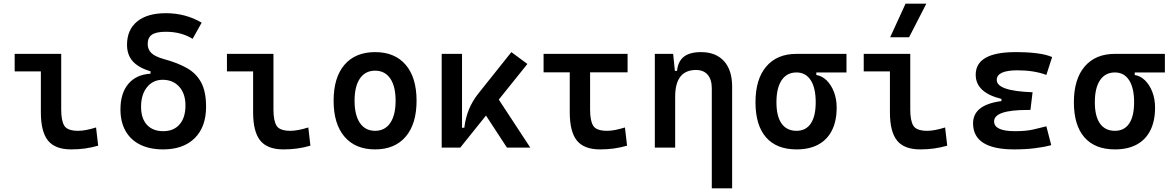

<svg xmlns="http://www.w3.org/2000/svg" viewBox="-20 -815 6485 1060"><path d="M373 9.8Q284.2 9.8 244.9 -39.1Q205.6 -87.9 205.6 -195.3V-517.6H317.9V-210Q317.9 -148.4 335.2 -120.6Q352.5 -92.8 412.1 -92.8Q451.2 -92.8 510.3 -111.3L522 -10.7Q483.9 0 448.5 4.9Q413.1 9.8 373 9.8ZM61 -420.9V-517.6H218.8V-420.9Z M880.4 9.8Q806.6 9.8 753.9 -16.4Q701.2 -42.5 673.1 -92Q645 -141.6 645 -210.9Q645 -299.8 688.2 -351.6Q731.4 -403.3 811 -408.2V-440.4L833.5 -415.5Q779.3 -428.2 745.6 -449.5Q711.9 -470.7 696.5 -500Q681.2 -529.3 681.2 -566.9Q681.2 -650.9 737.3 -696.5Q793.5 -742.2 895.5 -742.2Q1004.4 -742.2 1093.3 -689.9L1043.5 -600.6Q980.5 -639.6 895.5 -639.6Q842.8 -639.6 819.1 -623.8Q795.4 -607.9 795.4 -571.8Q795.4 -542 815.7 -522.2Q835.9 -502.4 886.7 -488.3Q960.4 -468.3 1012.2 -439Q1064 -409.7 1090.8 -359.4Q1117.7 -309.1 1117.7 -225.6Q1117.7 -114.3 1054.9 -52.2Q992.2 9.8 880.4 9.8ZM881.3 -90.8Q939 -90.8 971.4 -128.2Q1003.9 -165.5 1003.9 -232.9Q1003.9 -297.9 969.5 -336.2Q935.1 -374.5 877.9 -374.5Q824.7 -374.5 791.7 -333.7Q758.8 -293 758.8 -225.6Q758.8 -161.6 791 -126.2Q823.2 -90.8 881.3 -90.8Z M1544.9 9.8Q1456.1 9.8 1416.7 -39.1Q1377.4 -87.9 1377.4 -195.3V-517.6H1489.7V-210Q1489.7 -148.4 1507.1 -120.6Q1524.4 -92.8 1584 -92.8Q1623 -92.8 1682.1 -111.3L1693.8 -10.7Q1655.8 0 1620.4 4.9Q1585 9.8 1544.9 9.8ZM1232.9 -420.9V-517.6H1390.6V-420.9Z M2050.8 9.8Q1941.9 9.8 1881.8 -60.5Q1821.8 -130.9 1821.8 -258.8Q1821.8 -387.2 1881.8 -457.3Q1941.9 -527.3 2050.8 -527.3Q2159.7 -527.3 2219.7 -457.3Q2279.8 -387.2 2279.8 -258.8Q2279.8 -130.9 2219.7 -60.5Q2159.7 9.8 2050.8 9.8ZM2050.8 -92.8Q2105 -92.8 2134.5 -136.2Q2164.1 -179.7 2164.1 -258.8Q2164.1 -338.4 2134.5 -381.6Q2105 -424.8 2050.8 -424.8Q1996.6 -424.8 1967 -381.6Q1937.5 -338.4 1937.5 -258.8Q1937.5 -179.7 1967 -136.2Q1996.6 -92.8 2050.8 -92.8Z M2521 0 2502.4 -109.9H2543.5Q2549.3 -162.1 2568.6 -210Q2587.9 -257.8 2623 -301.3L2803.2 -527.3L2891.6 -461.9ZM2418.5 0V-517.6H2530.8V-52.2L2521 0ZM2778.8 0 2629.4 -228.5 2712.9 -296.9 2907.7 0Z M3293 9.8Q3204.1 9.8 3164.8 -39.1Q3125.5 -87.9 3125.5 -195.3V-517.6H3237.8V-210Q3237.8 -148.4 3255.1 -120.6Q3272.5 -92.8 3332 -92.8Q3352.1 -92.8 3376.2 -97.4Q3400.4 -102.1 3430.2 -111.3L3441.9 -10.7Q3404.3 0 3368.4 4.9Q3332.5 9.8 3293 9.8ZM2981 -415.5V-517.6H3444.8V-415.5Z M3909.7 224.6V-327.1Q3909.7 -376 3887 -402.3Q3864.3 -428.7 3822.8 -428.7Q3707.5 -428.7 3707.5 -281.2L3677.2 -423.8H3717.8Q3723.1 -476.1 3755.4 -501.7Q3787.6 -527.3 3850.1 -527.3Q3932.1 -527.3 3977.1 -477.5Q4022 -427.7 4022 -336.9V224.6ZM3595.2 0V-517.6H3696.3L3707.5 -408.2V0Z M4377.4 9.8Q4267.1 9.8 4209 -56.9Q4150.9 -123.5 4150.9 -250.5Q4150.9 -377.9 4210.4 -447.8Q4270 -517.6 4377.4 -517.6L4486.8 -486.8V-400.9Q4519 -396 4544.4 -370.6Q4569.8 -345.2 4584.5 -306.4Q4599.1 -267.6 4599.1 -221.2Q4599.1 -147 4573.2 -95.5Q4547.4 -43.9 4498 -17.1Q4448.7 9.8 4377.4 9.8ZM4377.4 -92.8Q4429.2 -92.8 4456.3 -133.1Q4483.4 -173.3 4483.4 -250.5Q4483.4 -329.6 4455.8 -372.3Q4428.2 -415 4377.4 -415Q4324.2 -415 4295.4 -372.3Q4266.6 -329.6 4266.6 -250.5Q4266.6 -173.3 4294.9 -133.1Q4323.2 -92.8 4377.4 -92.8ZM4377.4 -415V-517.6H4653.3V-415Z M5060.5 9.8Q4971.7 9.8 4932.4 -39.1Q4893.1 -87.9 4893.1 -195.3V-517.6H5005.4V-210Q5005.4 -148.4 5022.7 -120.6Q5040 -92.8 5099.6 -92.8Q5138.7 -92.8 5197.8 -111.3L5209.5 -10.7Q5171.4 0 5136 4.9Q5100.6 9.8 5060.5 9.8ZM4748.5 -420.9V-517.6H4906.2V-420.9ZM4894.5 -609.4 4979.5 -794.9H5094.2L4999 -609.4Z M5579.1 9.8Q5352.1 9.8 5352.1 -134.3Q5352.1 -245.1 5536.1 -259.8L5680.7 -305.7L5668.9 -208H5653.3Q5468.3 -208 5468.3 -145Q5468.3 -90.8 5583 -90.8Q5644.5 -90.8 5684.8 -100.1Q5725.1 -109.4 5756.8 -117.7L5783.7 -13.7Q5744.1 -2.9 5692.6 3.4Q5641.1 9.8 5579.1 9.8ZM5508.8 -211.9V-269Q5366.7 -303.7 5366.7 -402.3Q5366.7 -527.3 5586.9 -527.3Q5727.1 -527.3 5788.6 -500L5756.8 -401.4Q5688.5 -426.8 5597.7 -426.8Q5482.9 -426.8 5482.9 -373.5Q5482.9 -312.5 5680.7 -305.7L5668.9 -208Z M6135.3 9.8Q6024.9 9.8 5966.8 -56.9Q5908.7 -123.5 5908.7 -250.5Q5908.7 -377.9 5968.3 -447.8Q6027.8 -517.6 6135.3 -517.6L6244.6 -486.8V-400.9Q6276.9 -396 6302.2 -370.6Q6327.6 -345.2 6342.3 -306.4Q6356.9 -267.6 6356.9 -221.2Q6356.9 -147 6331.1 -95.5Q6305.2 -43.9 6255.9 -17.1Q6206.5 9.8 6135.3 9.8ZM6135.3 -92.8Q6187 -92.8 6214.1 -133.1Q6241.2 -173.3 6241.2 -250.5Q6241.2 -329.6 6213.6 -372.3Q6186 -415 6135.3 -415Q6082 -415 6053.2 -372.3Q6024.4 -329.6 6024.4 -250.5Q6024.4 -173.3 6052.7 -133.1Q6081.1 -92.8 6135.3 -92.8ZM6135.3 -415V-517.6H6411.1V-415Z"/></svg>

Font: Cascadia Code Medium
Style: Regular
Weight: 500
Monospace: yes
Designer: Aaron Bell
Foundry: Saja Typeworks
Version: Version 2407.024